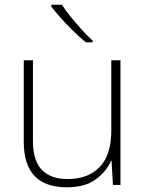

<svg xmlns="http://www.w3.org/2000/svg" viewBox="-20 -786 622 816"><path d="M492 -530V0H460L454 -103H452Q433 -58 387.5 -24Q342 10 264 10Q81 10 81 -183V-530H120V-187Q120 -103 158 -64Q196 -25 267 -25Q354 -25 403.5 -76Q453 -127 453 -232V-530ZM243 -766Q257 -744 279.5 -716Q302 -688 327 -660.5Q352 -633 374 -613V-606H345Q319 -627 291 -654.5Q263 -682 238.5 -709.5Q214 -737 198 -758V-766Z"/></svg>

Font: Noto Sans Gujarati ExtraLight
Style: Regular
Weight: 200
Designer: Jelle Bosma - Monotype Design Team, Universal Thirst
Foundry: Monotype Imaging Inc.
Version: Version 2.106; ttfautohint (v1.8.4.7-5d5b)